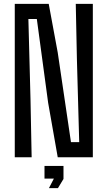

<svg xmlns="http://www.w3.org/2000/svg" viewBox="-20 -820 561 1001"><path d="M57 0V-800H234L281 -546L350 -79H393L381 -510L375 -800H464V0H281L231 -284L172 -721H128L139 -304L145 0ZM212 111V45H311V113L282 161H235L261 111Z"/></svg>

Font: Big Shoulders Text Medium
Style: Regular
Weight: 500
Designer: Patric King
Foundry: XO Type Co
Version: Version 1.000; ttfautohint (v1.8.2)